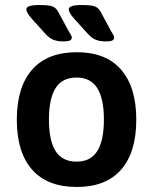

<svg xmlns="http://www.w3.org/2000/svg" viewBox="-20 -738 609 765"><path d="M231 -573Q210 -573 194 -579Q178 -585 163 -601L107 -663Q85 -687 85 -701Q85 -718 136 -718Q178 -718 191.5 -711.5Q205 -705 213 -689L253 -615Q259 -605 262.5 -599Q266 -593 266 -588Q266 -581 259 -577Q252 -573 231 -573ZM400 -573Q379 -573 363 -579Q347 -585 332 -601L276 -663Q254 -687 254 -701Q254 -718 305 -718Q347 -718 360.5 -711.5Q374 -705 382 -689L422 -615Q428 -605 431.5 -599Q435 -593 435 -588Q435 -581 428 -577Q421 -573 400 -573ZM286 7Q169 7 108 -62Q47 -131 47 -261Q47 -391 108 -460.5Q169 -530 286 -530Q402 -530 462.5 -460.5Q523 -391 523 -261Q523 -131 462.5 -62Q402 7 286 7ZM285 -94Q341 -94 367.5 -136Q394 -178 394 -262Q394 -345 367.5 -387Q341 -429 285 -429Q228 -429 201.5 -387Q175 -345 175 -262Q175 -178 201.5 -136Q228 -94 285 -94Z"/></svg>

Font: Asap SemiBold
Style: Regular
Weight: 600
Designer: Pablo Cosgaya
Foundry: Omnibus-Type
Version: Version 3.001; ttfautohint (v1.8.3)